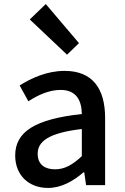

<svg xmlns="http://www.w3.org/2000/svg" viewBox="-20 -914 615 948"><path d="M217 14C283 14 342 -20 392 -63H396L405 0H499V-331C499 -478 436 -564 299 -564C211 -564 134 -528 77 -492L120 -414C167 -444 221 -470 279 -470C360 -470 383 -414 384 -351C155 -326 55 -265 55 -146C55 -49 122 14 217 14ZM252 -78C203 -78 166 -100 166 -155C166 -216 221 -258 384 -277V-143C339 -101 300 -78 252 -78ZM311 -644 370 -701 206 -894 127 -818Z"/></svg>

Font: Noto Sans CJK SC Medium
Style: Regular
Weight: 500
Designer: Ryoko NISHIZUKA 西塚涼子 (kana, bopomofo & ideographs); Paul D. Hunt (Latin, Greek & Cyrillic); Sandoll Communications 산돌커뮤니
Foundry: Adobe
Version: Version 2.004;hotconv 1.0.118;makeotfexe 2.5.65603